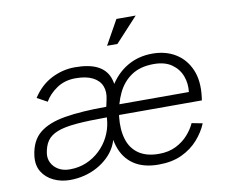

<svg xmlns="http://www.w3.org/2000/svg" viewBox="-78 -802 1081 913"><g transform="rotate(-10 462.0 -345.5)"><path d="M617 13Q544 13 497.5 -18.5Q451 -50 432 -109Q413 -168 423 -248Q433 -330 467.5 -389Q502 -448 556 -480Q610 -512 678 -512Q742 -512 789.5 -483Q837 -454 860.5 -399.5Q884 -345 874 -267L872 -252H461L467 -302H818Q823 -342 809.5 -378.5Q796 -415 763 -438.5Q730 -462 676 -462Q611 -462 568.5 -433.5Q526 -405 502.5 -356Q479 -307 471 -245Q464 -182 478.5 -135Q493 -88 530.5 -62.5Q568 -37 627 -37Q675 -37 710.5 -55Q746 -73 769.5 -100Q793 -127 805 -154L857 -144Q840 -103 808 -67Q776 -31 729 -9Q682 13 617 13ZM189 12Q147 12 111 -5Q75 -22 55.5 -54Q36 -86 42 -132Q51 -202 94.5 -238Q138 -274 218.5 -287.5Q299 -301 419 -301L426 -333Q435 -371 423.5 -399.5Q412 -428 380.5 -444Q349 -460 298 -460Q246 -460 207.5 -434Q169 -408 149 -373L100 -400Q137 -457 191 -484.5Q245 -512 304 -512Q372 -512 412 -492Q452 -472 467 -433Q482 -394 475 -338L451 -145L429 -163Q425 -134 411 -107.5Q397 -81 374 -59Q351 -37 322 -21Q293 -5 259 3.5Q225 12 189 12ZM197 -38Q241 -38 277.5 -53.5Q314 -69 342.5 -96Q371 -123 388.5 -157.5Q406 -192 411 -230L413 -251Q324 -251 265.5 -246Q207 -241 173 -227.5Q139 -214 123 -190.5Q107 -167 102 -131Q99 -106 110 -85Q121 -64 143.5 -51Q166 -38 197 -38ZM523 -586H473L539 -704H632Z"/></g></svg>

Font: Inclusive Sans Light
Style: Italic
Weight: 300
Italic angle: -7°
Designer: Olivia King
Foundry: Olivia King
Version: Version 2.004